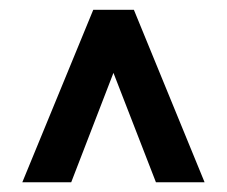

<svg xmlns="http://www.w3.org/2000/svg" viewBox="-20 -731 467 395"><path d="M213.4 -581.1 126.5 -356H25.9L171.9 -710.9H255.4L400.9 -356H300.8Z"/></svg>

Font: Vazir Medium FD
Style: Medium-FD
Weight: 500
Designer: Saber Rastikerdar
Foundry: Saber Rastikerdar
Version: Version 30.0.0